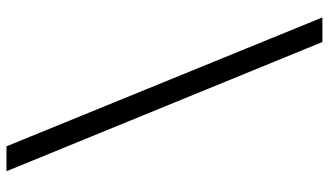

<svg xmlns="http://www.w3.org/2000/svg" viewBox="-226 -564 991 578"><g transform="rotate(-90 269.0 -274.5)"><path d="M506 201 118 -750H43L432 201Z"/></g></svg>

Font: GI
Style: Regular
Weight: 400
Designer: Alfredo Marco Pradil
Version: Version 1.01 2015